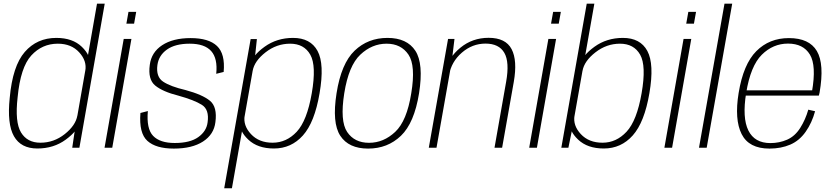

<svg xmlns="http://www.w3.org/2000/svg" viewBox="-20 -805 4542 1046"><path d="M373.5 0H412.5L550.5 -785H508.5L388 -97.5ZM183.5 4Q272.5 4 338.5 -44.5Q404.5 -93 413 -139L401.5 -175.5Q392 -121.5 332.8 -74.5Q273.5 -27.5 200 -27.5Q128.5 -27.5 94.5 -83.5Q60.5 -139.5 76 -275Q91.5 -438.5 150.5 -502.8Q209.5 -567 295 -567Q368.5 -567 411.5 -519.8Q454.5 -472.5 444.5 -419L467.5 -455Q476 -501.5 425.8 -550Q375.5 -598.5 287 -598.5Q181.5 -598.5 115 -522Q48.5 -445.5 33 -272Q18 -129.5 56 -62.8Q94 4 183.5 4Z M549.5 0H591.5L696 -593H654ZM680 -740.5 668.5 -676H710.5L722 -740.5Z M927 4.5Q1026.5 4.5 1086 -34Q1145.5 -72.5 1153.5 -139.5Q1164.5 -222.5 1123.8 -256Q1083 -289.5 990.5 -314.5Q909 -333.5 869 -360Q829 -386.5 837.5 -450.5Q844.5 -503 889.5 -535Q934.5 -567 1013.5 -567Q1094.5 -567 1130.5 -526.8Q1166.5 -486.5 1158 -403L1198.5 -413Q1207.5 -511.5 1162.2 -554.5Q1117 -597.5 1018.5 -597.5Q922.5 -597.5 863.5 -558.8Q804.5 -520 796 -451.5Q785 -372 825.8 -338.8Q866.5 -305.5 951.5 -284Q1038 -260 1079.5 -234Q1121 -208 1111 -138.5Q1105 -90 1060.2 -58Q1015.5 -26 932 -26Q851.5 -26 814.2 -64.8Q777 -103.5 785.5 -200L745 -189.5Q736.5 -79.5 783 -37.5Q829.5 4.5 927 4.5Z M1201.5 220.5H1243.5L1368 -484.5L1379.5 -592H1345.5ZM1472.5 4Q1566.5 4 1630.2 -67Q1694 -138 1721 -297Q1748.5 -456.5 1710 -527.5Q1671.5 -598.5 1576.5 -598.5Q1488 -598.5 1421 -550Q1354 -501.5 1346 -455L1356.5 -419Q1366 -472.5 1426.5 -519.8Q1487 -567 1560.5 -567Q1636.5 -567 1670.5 -507Q1704.5 -447 1678.5 -297Q1652.5 -147 1596.5 -87.2Q1540.5 -27.5 1465 -27.5Q1391 -27.5 1347.2 -74.5Q1303.5 -121.5 1313 -175.5L1290 -139Q1281.5 -93 1332.5 -44.5Q1383.5 4 1472.5 4Z M1985.5 4.5Q2091.5 4.5 2164.2 -65.2Q2237 -135 2263 -297Q2288.5 -458.5 2242.8 -528.5Q2197 -598.5 2091 -598.5Q1984.5 -598.5 1911.8 -528.8Q1839 -459 1813.5 -297Q1788 -135.5 1833.8 -65.5Q1879.5 4.5 1985.5 4.5ZM1990.5 -27Q1911 -27 1871.2 -86.2Q1831.5 -145.5 1855.5 -297Q1879.5 -447.5 1943 -507.2Q2006.5 -567 2086 -567Q2165 -567 2205.2 -507.5Q2245.5 -448 2220.5 -297Q2196.5 -146 2133 -86.5Q2069.5 -27 1990.5 -27Z M2316 0H2358L2441 -469L2456 -593H2421ZM2674 0H2715.5L2779 -358.5Q2799.5 -475.5 2767.2 -537.2Q2735 -599 2642 -599Q2553.5 -599 2487.8 -544.8Q2422 -490.5 2410 -423L2426.5 -396.5Q2439 -468.5 2496 -518Q2553 -567.5 2625 -567.5Q2698.5 -567.5 2727.5 -517.2Q2756.5 -467 2737.5 -360Z M2863 0H2905L3009.5 -593H2967.5ZM2993.5 -740.5 2982 -676H3024L3035.5 -740.5Z M3038 0H3076.5L3096.5 -97.5L3218 -785H3176.5ZM3269.5 4Q3364 4 3427.5 -67.5Q3491 -139 3518 -298Q3545 -456 3506.8 -527.2Q3468.5 -598.5 3373.5 -598.5Q3285 -598.5 3218.2 -550Q3151.5 -501.5 3143 -455L3153.5 -419Q3163 -472.5 3223.8 -519.8Q3284.5 -567 3357.5 -567Q3433.5 -567 3467.5 -507Q3501.5 -447 3475.5 -297.5Q3449.5 -147.5 3393.5 -87.5Q3337.5 -27.5 3262.5 -27.5Q3188 -27.5 3144.2 -74.5Q3100.5 -121.5 3110 -175.5L3087 -139Q3078.5 -93 3129.5 -44.5Q3180.5 4 3269.5 4Z M3599.5 0H3641.5L3746 -593H3704ZM3730 -740.5 3718.5 -676H3760.5L3772 -740.5Z M3788 0H3830L3969 -785H3927Z M4172 4.5 4177 -25.5Q4091 -25.5 4057 -94.2Q4023 -163 4045 -298.5Q4069 -446 4130.2 -506.8Q4191.5 -567.5 4273 -567.5Q4356 -567.5 4392.2 -507.8Q4428.5 -448 4403.5 -305.5L4409.5 -313H4040.5L4035.5 -284H4441Q4443 -292 4445 -300.5Q4472 -456.5 4430.2 -527Q4388.5 -597.5 4278 -597.5Q4171 -597.5 4100.2 -526.2Q4029.5 -455 4004 -298.5Q3980.5 -154 4020.2 -74.8Q4060 4.5 4172 4.5ZM4177 -25.5 4172 4.5Q4235 4.5 4285 -17Q4335 -38.5 4369.2 -87.2Q4403.5 -136 4420.5 -199L4383.5 -207.5Q4368 -153 4339.5 -108Q4311 -63 4268.5 -44.2Q4226 -25.5 4177 -25.5Z"/></svg>

Font: Anybody UltraCondensed Thin ExtraLight
Style: Italic
Weight: 250
Italic angle: -10°
Version: Version 1.111